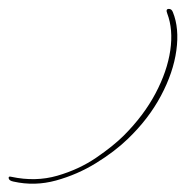

<svg xmlns="http://www.w3.org/2000/svg" viewBox="-55 -502 430 442"><path d="M330 -471Q326 -481 333 -481.5Q340 -482 343 -474Q358 -437 351 -386Q344 -335 315.5 -281.5Q287 -228 239 -182Q209 -153 166 -126.5Q123 -100 74 -86.5Q25 -73 -24 -84Q-34 -86 -35 -91.5Q-36 -97 -29 -95Q27 -83 77 -97.5Q127 -112 166.5 -139Q206 -166 230 -190Q276 -236 303 -287Q330 -338 337 -386Q344 -434 330 -471Z"/></svg>

Font: Kapakana Light
Style: Regular
Weight: 300
Designer: Kyosuke Nagai
Version: Version 1.000